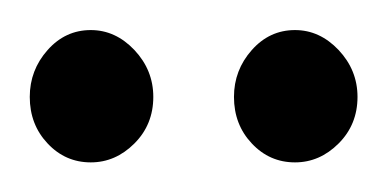

<svg xmlns="http://www.w3.org/2000/svg" viewBox="-20 -696 260 129"><path d="M0 -630.9Q0 -648.9 12 -662.4Q23.9 -675.8 41 -675.8Q57.6 -675.8 70.3 -662.4Q83 -648.9 83 -630.9Q83 -612.3 70.3 -599.6Q57.6 -586.9 41 -586.9Q23.9 -586.9 12 -599.6Q0 -612.3 0 -630.9ZM137.2 -630.9Q137.2 -648.9 149.2 -662.4Q161.1 -675.8 178.2 -675.8Q194.8 -675.8 207.5 -662.4Q220.2 -648.9 220.2 -630.9Q220.2 -612.3 207.5 -599.6Q194.8 -586.9 178.2 -586.9Q161.1 -586.9 149.2 -599.6Q137.2 -612.3 137.2 -630.9Z"/></svg>

Font: Quattrocento Roman
Style: Regular
Weight: 400
Designer: Pablo Impallari
Foundry: Pablo Impallari. www.impallari.com Igino Marini. www.ikern.com
Version: Version 1.000